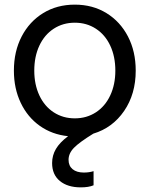

<svg xmlns="http://www.w3.org/2000/svg" viewBox="-20 -577 646 829"><path d="M478 -272Q478 -333 456 -380Q434 -427 394 -453Q354 -479 303 -479Q252 -479 212 -453Q172 -427 150 -380Q128 -333 128 -272Q128 -212 150 -165Q172 -118 212 -92Q252 -66 303 -66Q354 -66 394 -92Q434 -118 456 -165Q478 -212 478 -272ZM303 -557Q380 -557 439.5 -520.5Q499 -484 532.5 -419.5Q566 -355 566 -272Q566 -171 516 -98Q466 -25 383 0Q323 37 299.5 61Q276 85 276 113Q276 139 293.5 153.5Q311 168 342 168Q365 168 384 162V223Q363 232 329 232Q272 232 238.5 204.5Q205 177 205 127Q205 94 221.5 66Q238 38 274 11Q205 4 152 -33.5Q99 -71 69.5 -133Q40 -195 40 -272Q40 -355 73.5 -419.5Q107 -484 166.5 -520.5Q226 -557 303 -557Z"/></svg>

Font: Application
Style: Regular
Weight: 400
Designer: Wei Huang
Foundry: Wei Huang
Version: Version 0.012